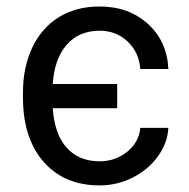

<svg xmlns="http://www.w3.org/2000/svg" viewBox="-20 -558 578 588"><path d="M285.2 -64Q333.5 -64 369.6 -93.3Q405.8 -122.6 409.7 -166.5H495.6Q493.2 -120.6 463.9 -79.6Q434.6 -38.6 386.7 -14.4Q338.9 9.8 285.2 9.8Q176.8 9.8 113.5 -62.5Q50.3 -134.8 50.3 -259.8V-274.4Q50.3 -352.1 78.9 -412.4Q107.4 -472.7 160.2 -505.4Q212.9 -538.1 285.2 -538.1Q374 -538.1 432.9 -484.9Q491.7 -431.6 495.6 -346.7H409.7Q405.8 -397.9 370.8 -430.9Q335.9 -463.9 285.2 -463.9Q221.7 -463.9 184.1 -420.7Q146.5 -377.4 141.6 -300.8H338.9V-226.6H141.6Q146.5 -148.4 183.8 -106.2Q221.2 -64 285.2 -64Z"/></svg>

Font: Roboto
Style: Regular
Weight: 400
Designer: Google
Version: Version 2.134; 2016; ttfautohint (v1.6)